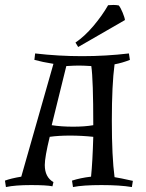

<svg xmlns="http://www.w3.org/2000/svg" viewBox="-34 -748 589 776"><path d="M108 -532Q202 -521 298 -521Q394 -521 487 -532L491 -506Q461 -494 429 -488Q418 -406 418 -260Q418 -114 429 -32Q449 -29 503 -17L499 8Q451 0 376 0Q301 0 261 8L257 -18Q291 -29 334 -34Q340 -92 343 -195Q296 -200 249 -200Q202 -200 167 -195Q147 -113 147 -81Q147 -32 182 -12L178 5Q155 0 91 0Q27 0 -10 8L-14 -18Q10 -27 52 -34L182 -490Q138 -497 105 -506ZM175 -242Q214 -236 261.5 -236Q309 -236 343 -242Q343 -427 335 -481Q301 -483 284.5 -483Q268 -483 234 -481ZM403 -727Q413 -728 424.5 -728Q436 -728 446 -726Q453 -718 461.5 -697.5Q470 -677 471 -667L282 -558L271 -576Q308 -601 343.5 -643Q379 -685 403 -727Z"/></svg>

Font: Almendra SC
Style: Regular
Weight: 400
Designer: Ana Sanfelippo
Foundry: Ana Sanfelippo
Version: Version 1.002